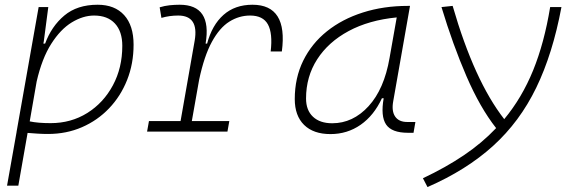

<svg xmlns="http://www.w3.org/2000/svg" viewBox="-20 -547 2384 798"><path d="M56.2 224.6H9.3L49.3 -0.5Q48.8 -0.5 48.3 -0.5L49.3 -1.5L140.6 -517.6H180.7L162.1 -375.5L160.2 -365.7H167.5Q193.8 -437.5 247.3 -482.4Q300.8 -527.3 385.7 -527.3Q457 -527.3 496.1 -484.1Q535.2 -440.9 535.2 -361.3Q535.2 -282.2 508.3 -214.6Q481.4 -147 433.3 -96.7Q385.3 -46.4 320.6 -18.3Q255.9 9.8 179.7 9.8Q158.2 9.8 137.2 8.5Q116.2 7.3 94.7 5.4ZM103.5 -42.5Q137.7 -35.2 190.4 -35.2Q275.4 -35.2 342.8 -77.4Q410.2 -119.6 449.2 -192.4Q488.3 -265.1 488.3 -356.4Q488.3 -416.5 457.5 -449.5Q426.8 -482.4 371.1 -482.4Q325.2 -482.4 278.3 -453.9Q231.4 -425.3 192.9 -364.7Q154.3 -304.2 132.3 -208Z M591.3 0 599.1 -43.9H730.5L789.1 -377.9Q807.1 -482.4 720.7 -482.4Q684.6 -482.4 650.9 -472.7L643.6 -516.6Q664.1 -522.9 684.8 -525.1Q705.6 -527.3 726.6 -527.3Q861.8 -527.3 834.5 -365.7H840.8Q861.3 -442.9 908.9 -485.1Q956.5 -527.3 1029.3 -527.3Q1177.2 -527.3 1151.4 -333H1105Q1113.8 -408.7 1093.5 -445.6Q1073.2 -482.4 1019.5 -482.4Q973.6 -482.4 933.1 -457Q892.6 -431.6 860.6 -373Q828.6 -314.5 807.6 -215.3L777.3 -43.9H933.1L925.3 0Z M1353.5 10.3Q1282.7 10.3 1243.9 -27.8Q1205.1 -65.9 1205.1 -135.3Q1205.1 -223.1 1240.2 -294.7Q1275.4 -366.2 1338.9 -417Q1402.3 -467.8 1488.3 -495.1Q1574.2 -522.5 1675.3 -522.5H1684.1L1614.3 -126Q1606.9 -85.4 1622.3 -62.7Q1637.7 -40 1672.4 -40H1706.5L1698.7 4.9H1675.8Q1607.9 4.9 1584.7 -29.5Q1561.5 -64 1574.7 -138.7H1567.4Q1534.2 -66.9 1478.8 -28.3Q1423.3 10.3 1353.5 10.3ZM1360.8 -34.7Q1446.8 -34.7 1511.7 -105.5Q1576.7 -176.3 1599.1 -306.2L1628.9 -474.6Q1513.7 -463.4 1429.2 -418Q1344.7 -372.6 1298.3 -300.5Q1252 -228.5 1252 -137.7Q1252 -88.9 1280.8 -61.8Q1309.6 -34.7 1360.8 -34.7Z M1756.8 230.5 1737.8 193.8Q1832 149.4 1907.7 98.4Q1983.4 47.4 2042 -14.6Q1975.1 -99.6 1918.7 -230.2Q1862.3 -360.8 1814.9 -517.6L1861.3 -522.5Q1951.2 -211.4 2075.7 -51.8Q2149.4 -140.6 2195.8 -254.6Q2242.2 -368.7 2266.6 -517.6H2313.5Q2277.3 -323.7 2208.7 -182.4Q2140.1 -41 2029.5 59.3Q1918.9 159.7 1756.8 230.5Z"/></svg>

Font: Cascadia Code NF ExtraLight
Style: Italic
Weight: 200
Italic angle: -10°
Monospace: yes
Designer: Aaron Bell
Foundry: Saja Typeworks
Version: Version 2404.023; ttfautohint (v1.8.4)